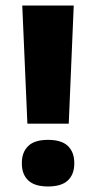

<svg xmlns="http://www.w3.org/2000/svg" viewBox="-20 -659 347 694"><path d="M228.5 -212H79L60.5 -639H246.5ZM153.5 15Q105 15 82 -7Q59 -29 59 -68V-70Q59 -109 82 -131.2Q105 -153.5 153.5 -153.5Q202.5 -153.5 225.5 -131.2Q248.5 -109 248.5 -70V-68Q248.5 -29 225.5 -7Q202.5 15 153.5 15Z"/></svg>

Font: Anek Latin Expanded
Style: Bold
Weight: 700
Width: 7
Designer: Yesha Goshar
Foundry: Ek Type
Version: Version 1.003